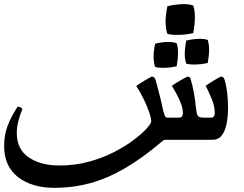

<svg xmlns="http://www.w3.org/2000/svg" viewBox="-20 -675 1178 927"><path d="M1064 -291Q1073 -261 1077 -225Q1081 -189 1081 -154Q1081 -112 1074 -77Q1067 -42 1050.5 -21Q1034 0 1005 0H781Q774 0 770 2Q766 4 761 9Q668 88 583 137.5Q498 187 415 209.5Q332 232 244 232Q134 232 67 180Q0 128 0 30Q0 -23 16.5 -67Q33 -111 65 -160Q71 -160 78.5 -157Q86 -154 88 -148Q61 -84 61 -33Q61 46 119 85Q177 124 267 124Q343 124 410 105.5Q477 87 532 58.5Q587 30 626.5 0Q666 -30 688 -54.5Q710 -79 710 -89Q710 -105 700 -134Q690 -163 673.5 -197Q657 -231 638 -260Q655 -272 676.5 -285Q698 -298 712 -305Q721 -305 724.5 -301Q728 -297 731 -290Q744 -242 752.5 -208.5Q761 -175 765 -153Q770 -131 774.5 -119Q779 -107 788 -107H844Q863 -107 863 -130Q863 -151 853 -176.5Q843 -202 830.5 -225Q818 -248 810 -261Q832 -276 851 -287Q870 -298 884 -305Q893 -305 896.5 -301Q900 -297 901 -291Q910 -261 916.5 -225Q923 -189 926 -154Q929 -128 934 -117.5Q939 -107 962 -107H998Q1017 -107 1017 -130Q1017 -162 1001.5 -199Q986 -236 973 -261Q1017 -291 1046 -305Q1055 -305 1058.5 -301Q1062 -297 1064 -291ZM788 -512Q780 -536 779.5 -567.5Q779 -599 788 -645Q827 -654 860.5 -655Q894 -656 913 -648Q929 -603 913 -515Q876 -507 840.5 -506.5Q805 -506 788 -512ZM729 -352Q722 -373 721.5 -399.5Q721 -426 729 -464Q761 -472 788.5 -472.5Q816 -473 833 -466Q846 -428 833 -355Q801 -348 772 -347.5Q743 -347 729 -352ZM879 -368Q872 -388 872 -414.5Q872 -441 879 -479Q912 -487 939.5 -487.5Q967 -488 983 -482Q996 -443 983 -371Q952 -364 922.5 -363.5Q893 -363 879 -368Z"/></svg>

Font: Ruwudu Medium
Style: Regular
Weight: 500
Designer: Becca Hirsbrunner Spalinger
Foundry: SIL International
Version: Version 3.000